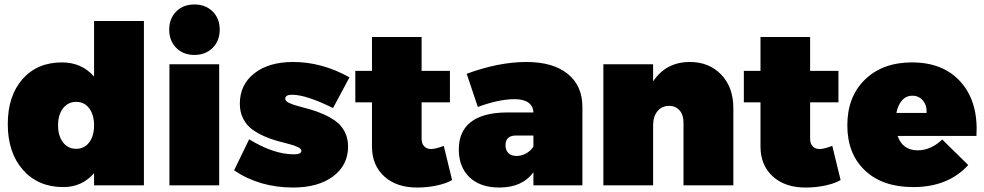

<svg xmlns="http://www.w3.org/2000/svg" viewBox="-20 -837 4445 867"><path d="M15.1 -276.9Q15.1 -403.8 81.5 -479.5Q147.9 -555.2 259.8 -555.2Q348.6 -555.2 404.8 -491.2V-742.2H629.9V0H404.8V-55.2Q350.6 7.8 266.1 7.8Q152.3 7.8 83.7 -69.8Q15.1 -147.5 15.1 -276.9ZM324.2 -165Q360.8 -165 382.8 -194.1Q404.8 -223.1 404.8 -271Q404.8 -318.8 382.8 -347.9Q360.8 -377 324.2 -377Q287.1 -377 264.6 -347.9Q242.2 -318.8 242.2 -271Q242.2 -223.1 264.6 -194.1Q287.1 -165 324.2 -165Z M775.9 -620.8Q744.1 -652.8 744.1 -703.1Q744.1 -753.4 775.9 -785.2Q807.6 -816.9 857.9 -816.9Q908.2 -816.9 940.2 -785.2Q972.2 -753.4 972.2 -703.1Q972.2 -652.8 940.2 -620.8Q908.2 -588.9 857.9 -588.9Q807.6 -588.9 775.9 -620.8ZM745.1 0V-546.9H969.7V0Z M1037.1 -67.9 1105 -208Q1215.8 -140.1 1307.1 -140.1Q1340.8 -140.1 1340.8 -155.8Q1340.8 -165 1325.4 -172.6Q1310.1 -180.2 1285.6 -186.5Q1261.2 -192.9 1231.4 -200.9Q1201.7 -209 1172.1 -222.2Q1142.6 -235.4 1118.2 -253.2Q1093.8 -271 1078.4 -300.8Q1063 -330.6 1063 -368.2Q1063 -454.6 1128.4 -505.9Q1193.8 -557.1 1303.7 -557.1Q1434.1 -557.1 1558.1 -487.8L1483.9 -349.1Q1362.3 -409.2 1298.8 -409.2Q1268.1 -409.2 1268.1 -391.1Q1268.1 -380.9 1283.7 -373Q1299.3 -365.2 1324.5 -358.4Q1349.6 -351.6 1379.6 -343.3Q1409.7 -335 1439.9 -321.5Q1470.2 -308.1 1495.4 -290.3Q1520.5 -272.5 1536.1 -242.9Q1551.8 -213.4 1551.8 -175.8Q1551.8 -91.3 1484.4 -40.8Q1417 9.8 1303.7 9.8Q1151.4 9.8 1037.1 -67.9Z M1584.5 -375V-517.1H1659.7V-669.9H1883.8V-517.1H2011.7V-375H1883.8V-210Q1883.8 -188.5 1895.8 -176Q1907.7 -163.6 1927.7 -164.1Q1945.8 -164.1 1983.9 -178.2L2021.5 -23.9Q1994.6 -8.3 1952.1 0.7Q1909.7 9.8 1865.7 9.8Q1772 10.7 1715.8 -39.8Q1659.7 -90.3 1659.7 -175.8V-375Z M2051.8 -162.1Q2051.8 -243.2 2105.5 -285.4Q2159.2 -327.6 2263.7 -329.1H2388.7Q2387.7 -357.9 2366.2 -373.5Q2344.7 -389.2 2303.7 -389.2Q2232.9 -389.2 2137.7 -354L2087.4 -503.9Q2231.9 -557.1 2357.4 -557.1Q2476.6 -557.1 2543.2 -503.7Q2609.9 -450.2 2609.9 -354V0H2388.7V-59.1Q2338.4 9.8 2234.9 9.8Q2148.4 9.8 2100.1 -36.6Q2051.8 -83 2051.8 -162.1ZM2262.7 -181.2Q2262.7 -158.7 2275.6 -145.8Q2288.6 -132.8 2312.5 -132.8Q2334.5 -132.8 2355 -143.8Q2375.5 -154.8 2388.7 -174.8V-225.1H2310.5Q2262.7 -225.1 2262.7 -181.2Z M2704.6 0V-546.9H2929.2V-469.2Q2987.3 -557.1 3095.2 -557.1Q3182.1 -557.1 3236.8 -500Q3291.5 -442.9 3291.5 -349.1V0H3066.4V-284.2Q3066.4 -318.4 3048.6 -338.6Q3030.8 -358.9 3001.5 -358.9Q2968.8 -358.9 2949 -335Q2929.2 -311 2929.2 -271V0Z M3338.9 -375V-517.1H3414.1V-669.9H3638.2V-517.1H3766.1V-375H3638.2V-210Q3638.2 -188.5 3650.1 -176Q3662.1 -163.6 3682.1 -164.1Q3700.2 -164.1 3738.3 -178.2L3775.9 -23.9Q3749 -8.3 3706.5 0.7Q3664.1 9.8 3620.1 9.8Q3526.4 10.7 3470.2 -39.8Q3414.1 -90.3 3414.1 -175.8V-375Z M3806.2 -271Q3806.2 -400.4 3886 -477.8Q3965.8 -555.2 4098.1 -555.2Q4241.2 -555.2 4319.8 -465.1Q4398.4 -375 4389.2 -223.1H4033.2Q4056.2 -158.2 4124 -158.2Q4183.1 -158.2 4234.9 -207L4352.1 -91.8Q4261.7 7.8 4104 7.8Q3964.8 7.8 3885.5 -67.6Q3806.2 -143.1 3806.2 -271ZM4027.8 -327.1H4164.1Q4166 -360.8 4147.7 -382.8Q4129.4 -404.8 4100.1 -404.8Q4071.8 -404.8 4053.2 -383.8Q4034.7 -362.8 4027.8 -327.1Z"/></svg>

Font: Trueno Black
Style: Regular
Weight: 900
Designer: Julieta Ulanovsky
Foundry: Julieta Ulanovsky
Version: Version 3.001b | FøM Fix